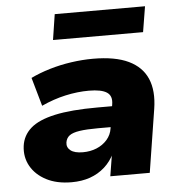

<svg xmlns="http://www.w3.org/2000/svg" viewBox="-52 -763 769 824"><g transform="rotate(-5 332.5 -351.5)"><path d="M224 11Q160 11 115 -12.5Q70 -36 48 -75Q26 -114 32 -162Q38 -207 72.5 -237.5Q107 -268 177.5 -283.5Q248 -299 362 -299H445L431 -210H356Q307 -210 277 -205.5Q247 -201 233 -190.5Q219 -180 216 -161Q213 -140 230 -126.5Q247 -113 283 -113Q315 -113 342 -124Q369 -135 387.5 -156Q406 -177 410 -205L426 -307Q432 -343 408.5 -358.5Q385 -374 331 -374Q282 -374 230 -362.5Q178 -351 126 -327L91 -450Q128 -468 173 -481.5Q218 -495 266.5 -502Q315 -509 361 -509Q456 -509 513.5 -481.5Q571 -454 593.5 -401.5Q616 -349 604 -272L561 0H391L407 -99H411Q394 -63 366.5 -38.5Q339 -14 303.5 -1.5Q268 11 224 11ZM197 -604 214 -714H603L585 -604Z"/></g></svg>

Font: Nunito Sans 10pt SemiExpanded Black
Style: Italic
Weight: 900
Width: 6
Italic angle: -9°
Designer: Vernon Adams
Foundry: Vernon Adams
Version: Version 3.101;gftools[0.9.27]